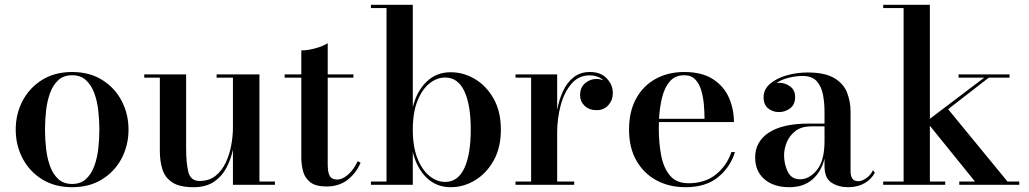

<svg xmlns="http://www.w3.org/2000/svg" viewBox="-20 -770 4286 800"><path d="M45.5 -230Q45.5 -295 74 -349.5Q102.5 -404 155.2 -437Q208 -470 280.5 -470Q353 -470 405.8 -437Q458.5 -404 487 -349.5Q515.5 -295 515.5 -230Q515.5 -165 487 -110.5Q458.5 -56 405.8 -23Q353 10 280.5 10Q208 10 155.2 -23Q102.5 -56 74 -110.5Q45.5 -165 45.5 -230ZM167.5 -230Q167.5 -191 172 -151Q176.5 -111 188.5 -77.8Q200.5 -44.5 222.8 -24Q245 -3.5 280.5 -3.5Q316 -3.5 338.2 -24Q360.5 -44.5 372.8 -77.8Q385 -111 389.5 -151Q394 -191 394 -230Q394 -269 389.5 -309Q385 -349 372.8 -382.2Q360.5 -415.5 338.2 -436Q316 -456.5 280.5 -456.5Q245 -456.5 222.8 -436Q200.5 -415.5 188.5 -382.2Q176.5 -349 172 -309Q167.5 -269 167.5 -230Z M755.5 -460V-152.5Q755.5 -89.5 765 -52.8Q774.5 -16 811.5 -16Q851.5 -16 878.2 -37.5Q905 -59 920.8 -93Q936.5 -127 943.5 -165Q950.5 -203 950.5 -236.5V-446.5H882.5V-460H1061V-13.5H1125.5V0H950.5V-146.5Q942.5 -107.5 923.8 -71.5Q905 -35.5 871.8 -12.8Q838.5 10 786 10Q728.5 10 698.2 -9.8Q668 -29.5 657 -63.5Q646 -97.5 646 -141V-446.5H581V-460Z M1482.5 -92Q1463.5 -48 1428 -20.5Q1392.5 7 1340 7Q1296 7 1273.5 -10.2Q1251 -27.5 1243.2 -55Q1235.5 -82.5 1235.5 -113V-446.5H1166V-460H1235.5V-560Q1262.5 -560 1294.2 -568.8Q1326 -577.5 1345.5 -590V-460H1452.5V-446.5H1345.5V-87Q1345.5 -49.5 1354.5 -35.8Q1363.5 -22 1384 -22Q1408.5 -22 1432.2 -44.2Q1456 -66.5 1470.5 -98.5Z M1590.5 -736.5H1525.5V-750H1700V-324Q1717 -391 1757.8 -430Q1798.5 -469 1858 -469Q1911.5 -469 1959.2 -440.5Q2007 -412 2037 -358.5Q2067 -305 2067 -230Q2067 -155 2037 -101.2Q2007 -47.5 1959.2 -18.8Q1911.5 10 1858 10Q1798.5 10 1757.8 -29.2Q1717 -68.5 1700 -136V0H1525.5V-13.5H1590.5ZM1700 -230Q1700 -159 1719.2 -110.5Q1738.5 -62 1769.2 -37Q1800 -12 1835 -12Q1888 -12 1914.8 -69.5Q1941.5 -127 1941.5 -230Q1941.5 -333 1914.8 -390Q1888 -447 1835 -447Q1800 -447 1769.2 -422.2Q1738.5 -397.5 1719.2 -349.2Q1700 -301 1700 -230Z M2128 -13.5H2193V-446.5H2128V-460H2301.5V-311.5Q2309.5 -355.5 2326.5 -391.5Q2343.5 -427.5 2371 -448.8Q2398.5 -470 2438 -470Q2483.5 -470 2508.5 -443Q2533.5 -416 2533.5 -382Q2533.5 -353 2515 -332Q2496.5 -311 2466 -311Q2434.5 -311 2415.8 -329.2Q2397 -347.5 2397 -373.5Q2397 -405.5 2417.8 -423.2Q2438.5 -441 2465.5 -441Q2481 -441 2495 -435Q2471.5 -456 2436.5 -456Q2391.5 -456 2361.5 -421.5Q2331.5 -387 2316.5 -332.2Q2301.5 -277.5 2301.5 -216.5V-13.5H2372.5V0H2128Z M3042.5 -136.5Q3023 -73.5 2972 -31.8Q2921 10 2836 10Q2769 10 2716 -18.2Q2663 -46.5 2632 -100.2Q2601 -154 2601 -230Q2601 -306 2630.8 -359.8Q2660.5 -413.5 2712.5 -441.8Q2764.5 -470 2831 -470Q2904.5 -470 2950.2 -440.5Q2996 -411 3017 -363.5Q3038 -316 3038 -261.5H2725.5Q2725 -248 2725 -234Q2725 -174 2735 -122Q2745 -70 2771.8 -38.2Q2798.5 -6.5 2849 -6.5Q2918 -6.5 2963.5 -43.5Q3009 -80.5 3027.5 -136.5ZM2831 -456.5Q2793.5 -456.5 2771.5 -431.5Q2749.5 -406.5 2739 -365.2Q2728.5 -324 2726 -275H2915.5Q2915.5 -303 2912.8 -334.5Q2910 -366 2901.8 -393.8Q2893.5 -421.5 2876.8 -439Q2860 -456.5 2831 -456.5Z M3348 -255H3415.5V-304.5Q3415.5 -340.5 3409.2 -374.8Q3403 -409 3383.5 -431.2Q3364 -453.5 3324 -453.5Q3297 -453.5 3267 -446.2Q3237 -439 3215 -424Q3220.5 -425 3226 -425Q3252 -425 3272.5 -409.8Q3293 -394.5 3293 -366Q3293 -334 3272 -318.5Q3251 -303 3226 -303Q3198.5 -303 3180 -319Q3161.5 -335 3161.5 -364Q3161.5 -397.5 3188.5 -420.8Q3215.5 -444 3257.5 -456Q3299.5 -468 3345 -468Q3416.5 -468 3455.5 -445Q3494.5 -422 3509.2 -384.8Q3524 -347.5 3524 -304.5V-55.5Q3524 -38.5 3530.8 -26.8Q3537.5 -15 3557 -15Q3571 -15 3589 -27.2Q3607 -39.5 3617.5 -61L3625 -50.5Q3611 -23 3582 -6.5Q3553 10 3514 10Q3473.5 10 3444.5 -9Q3415.5 -28 3415.5 -77.5V-109Q3401.5 -53.5 3364.5 -21.8Q3327.5 10 3269 10Q3204 10 3165.2 -23.2Q3126.5 -56.5 3126.5 -113.5Q3126.5 -180.5 3184 -217.8Q3241.5 -255 3348 -255ZM3313.5 -23Q3352 -23 3383.8 -61.5Q3415.5 -100 3415.5 -182V-243.5H3361Q3319.5 -243.5 3294.5 -224.2Q3269.5 -205 3258.2 -177.2Q3247 -149.5 3247 -123Q3247 -86.5 3262.2 -54.8Q3277.5 -23 3313.5 -23Z M3660 -13.5H3745V-736.5H3660V-750H3854.5V-275L4081 -446.5H3974V-460H4186.5V-446.5H4100L3930.5 -315L4178 -13.5H4227V0H3977V-13.5H4042.5L3854.5 -246V-13.5H3918.5V0H3660Z"/></svg>

Font: Bodoni* 16 Medium
Style: Regular
Weight: 500
Version: Version 2.2